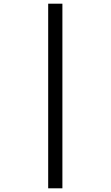

<svg xmlns="http://www.w3.org/2000/svg" viewBox="-20 -780 599 1040"><path d="M241 -760H318V240H241Z"/></svg>

Font: Noto Serif ExtraBold
Style: Regular
Weight: 800
Designer: Monotype Design Team
Foundry: Monotype Imaging Inc.
Version: Version 1.001